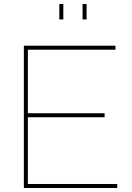

<svg xmlns="http://www.w3.org/2000/svg" viewBox="-20 -938 657 958"><path d="M119 -20H565V0H99V-710H556V-690H119V-373H502V-353H119ZM296 -841H276V-918H296ZM412 -841H392V-918H412Z"/></svg>

Font: Raleway
Style: Thin
Weight: 100
Designer: Matt McInerney, Pablo Impallari, Rodrigo Fuenzalida
Foundry: Matt McInerney, Pablo Impallari, Rodrigo Fuenzalida
Version: Version 3.000